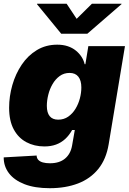

<svg xmlns="http://www.w3.org/2000/svg" viewBox="-24 -784 687 1019"><path d="M240.2 214.8Q160.6 214.8 106.2 193.6Q51.8 172.4 23.7 135.7Q-4.4 99.1 -4.4 51.3L170.4 41.5Q170.9 55.7 179.4 64.7Q188 73.7 203.6 78.1Q219.2 82.5 241.2 82.5Q291 82.5 320.8 57.9Q350.6 33.2 358.4 -10.7L373 -94.2H358.9Q343.3 -65.9 322 -46.4Q300.8 -26.9 273.4 -16.8Q246.1 -6.8 211.9 -6.8Q158.2 -6.8 115.7 -29.5Q73.2 -52.2 48.8 -97.7Q24.4 -143.1 24.4 -211.9Q24.4 -272.9 41.5 -332.5Q58.6 -392.1 91.3 -440.7Q124 -489.3 171.6 -518.1Q219.2 -546.9 279.8 -546.9Q311 -546.9 335.7 -538.6Q360.4 -530.3 378.4 -515.6Q396.5 -501 408.4 -482.7Q420.4 -464.4 425.3 -443.4H429.2L444.8 -539.1H639.2L552.7 -18.1Q539.6 61 497.6 112.8Q455.6 164.6 389.9 189.7Q324.2 214.8 240.2 214.8ZM284.7 -148.9Q314.9 -148.9 337.9 -164.8Q360.8 -180.7 376.5 -206.3Q392.1 -231.9 399.9 -261.7Q407.7 -291.5 407.7 -319.8Q407.7 -356.9 391.8 -377Q376 -397 345.2 -397Q315.4 -397 292.7 -380.4Q270 -363.8 254.9 -337.6Q239.7 -311.5 232.2 -281Q224.6 -250.5 224.6 -222.2Q224.6 -186 239.7 -167.5Q254.9 -148.9 284.7 -148.9ZM329.6 -764.2 382.8 -684.1 463.9 -764.2H621.1L620.6 -761.7L439.5 -605H300.8L172.4 -761.7L172.9 -764.2Z"/></svg>

Font: Inter 18pt Black
Style: Italic
Weight: 900
Italic angle: -9.3988°
Designer: Rasmus Andersson
Foundry: rsms
Version: Version 4.001;git-66647c0bb